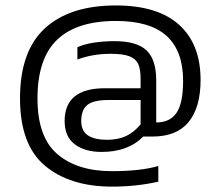

<svg xmlns="http://www.w3.org/2000/svg" viewBox="-20 -557 818 712"><path d="M567.1 116.7V58.4Q503.2 77.7 394.3 77.7Q267 77.7 193 14.7Q119 -48.3 119 -191.6Q119 -340.1 191.9 -409.7Q264.7 -479.3 409.9 -479.3Q536.8 -479.3 597.9 -423.7Q659 -368.1 659 -257.4Q659 -175.1 634.9 -139Q610.8 -102.9 559.3 -102.9V-258.3Q559.3 -336.4 523.2 -370.4Q487.1 -404.4 404.9 -404.4Q364.4 -404.4 328.4 -398.9Q292.3 -393.4 267 -381.9V-336.4Q324 -357.5 389.7 -357.5Q437 -357.5 460.5 -348.1Q483.9 -338.7 492.6 -319.6Q501.4 -300.6 501.4 -262.9V-229.8H369.5Q219.7 -229.8 219.7 -108.5Q219.7 -49.6 257.6 -21.6Q295.5 6.4 356.6 6.4Q455.4 6.4 511 -50.6H545Q635.6 -50.6 679.7 -104.8Q723.8 -159 723.8 -260.6Q723.8 -393.4 644.1 -465.1Q564.3 -536.8 409.9 -536.8Q238.5 -536.8 146.4 -452Q54.2 -367.2 54.2 -192.1Q54.2 -20.2 146.6 57.4Q239 135.1 396.1 135.1Q485.3 135.1 567.1 116.7ZM281.2 -108.9Q281.2 -148.9 303.5 -167.5Q325.8 -186.1 381.4 -186.1H501.4V-96Q477 -66.2 447.4 -52.4Q417.7 -38.6 376.4 -38.6Q330.4 -38.6 305.8 -55.1Q281.2 -71.7 281.2 -108.9Z"/></svg>

Font: Arad
Style: Regular
Weight: 400
Designer: Mohammad Darvishi
Version: Version 1.010;September 21, 2024;FontCreator 15.0.0.2992 64-